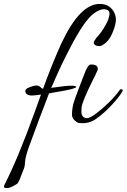

<svg xmlns="http://www.w3.org/2000/svg" viewBox="-99 -606 646 979"><path d="M-79 346Q-79 343 -77 338Q-7 201 78 -35L110 -124Q80 -119 63.5 -119Q47 -119 38.5 -125.5Q30 -132 30 -142.5Q30 -153 52.5 -161.5Q75 -170 87 -170Q99 -170 107 -162Q115 -154 118 -154H121Q161 -267 213 -383Q308 -586 409 -586Q456 -586 479 -550Q492 -529 492 -505.5Q492 -482 477 -444.5Q462 -407 441.5 -389Q421 -371 408 -371Q395 -371 387 -376Q379 -381 379 -387Q379 -393 383.5 -400Q388 -407 393 -414Q412 -435 417.5 -443.5Q423 -452 427.5 -458.5Q432 -465 441 -481Q450 -497 453.5 -508Q457 -519 459 -531Q463 -557 432 -559Q431 -559 430 -559Q409 -559 379 -537Q329 -500 255 -355Q213 -276 170 -175Q167 -171 162 -158Q237 -169 263 -169Q289 -169 290 -163Q290 -159 268.5 -152.5Q247 -146 151 -130Q107 -17 47 147Q30 196 29 218Q28 240 24.5 249.5Q21 259 16 271.5Q11 284 8.5 290.5Q6 297 3 305Q0 313 -2 316.5Q-4 320 -6.5 324.5Q-9 329 -11.5 331Q-14 333 -32 343Q-50 353 -64.5 353Q-79 353 -79 346ZM324 22Q321 22 308.5 21.5Q296 21 284 10Q268 -5 268 -20.5Q268 -36 270.5 -53.5Q273 -71 276.5 -82Q280 -93 287 -113Q294 -133 308.5 -170Q323 -207 327 -218Q347 -274 362 -277Q365 -277 369 -277Q394 -277 399 -261Q401 -252 396.5 -243.5Q392 -235 390 -230Q388 -225 387 -222Q382 -212 377 -203Q321 -91 317 -58Q316 -49 316 -35Q316 -21 324 -12Q339 4 365 -10Q391 -24 437.5 -66Q484 -108 512 -148Q516 -153 521.5 -150.5Q527 -148 527 -145.5Q527 -143 525 -140Q510 -113 471 -71Q432 -29 395 -3Q363 22 324 22Z"/></svg>

Font: Allura
Style: Regular
Weight: 400
Designer: Robert E. Leuschke
Foundry: Robert E. Leuschke
Version: Version 1.004